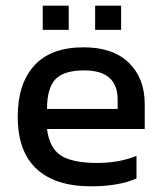

<svg xmlns="http://www.w3.org/2000/svg" viewBox="-20 -652 577 682"><path d="M131.8 -545.9V-631.8H224.1V-545.9ZM317.9 -545.9V-631.8H410.2V-545.9ZM303.2 9.8Q176.8 9.8 109.9 -52Q43 -113.8 43 -237.8Q43 -354.5 101.8 -419.2Q160.6 -483.9 276.9 -483.9Q381.8 -483.9 438 -428.7Q494.1 -373.5 494.1 -282.2V-193.8H147Q155.3 -126.5 196 -99.9Q236.8 -73.2 325.2 -73.2Q402.3 -73.2 464.8 -98.1V-18.1Q401.9 9.8 303.2 9.8ZM147 -265.1H397.9V-297.9Q397.9 -401.9 279.8 -401.9Q205.6 -401.9 176.3 -369.9Q147 -337.9 147 -265.1Z"/></svg>

Font: Kanit
Style: Regular
Weight: 400
Designer: Katatrad Team
Foundry: CadsonDemak
Version: Version 1.000;PS 001.000;hotconv 1.0.88;makeotf.lib2.5.64775